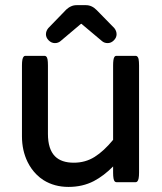

<svg xmlns="http://www.w3.org/2000/svg" viewBox="-20 -715 635 751"><path d="M65.9 -181.6V-459Q65.9 -487.3 72.8 -493.7Q75.2 -496.6 79.1 -496.6H154.3Q158.2 -496.6 160.6 -494.1Q163.1 -491.7 164.1 -489Q165 -486.3 166 -482.4Q167.5 -474.1 167.5 -459V-191.4Q167.5 -131.3 195.3 -103.5Q220.2 -78.6 268.6 -78.6Q314 -78.6 350.1 -101.3Q386.2 -124 422.4 -168V-459Q422.4 -483.9 427.2 -491.7Q430.2 -496.6 435.5 -496.6H510.7Q514.6 -496.6 517.6 -493.4Q520.5 -490.2 522 -484.4Q523.9 -474.1 523.9 -459V-40Q523.9 -11.7 517.1 -5.4Q514.6 -2.4 510.7 -2.4H435.5Q431.6 -2.4 428.7 -5.4Q422.4 -11.7 422.4 -40V-64Q386.2 -27.3 347.2 -6.8Q303.2 16.1 248 16.1Q192.9 16.1 150.4 -10.3Q135.7 -19.5 122.6 -32.7Q101.6 -53.7 87.9 -81.5Q65.9 -126.5 65.9 -181.6ZM168.9 -605Q236.8 -675.3 239.3 -677.7Q241.7 -680.2 246.8 -683.8Q252 -687.5 257.3 -689.9Q267.6 -694.8 279.3 -694.8H316.4Q339.4 -694.8 358.4 -675.3L427.2 -605Q436 -593.8 436 -580.8Q436 -567.9 425.3 -557.1Q414.6 -546.4 401.1 -546.4Q387.7 -546.4 378.4 -554.7L301.8 -619.1Q301.3 -620.1 300.5 -620.8Q299.8 -621.6 298.6 -621.6Q297.4 -621.6 296.9 -621.6Q295.4 -621.1 293.5 -619.1L217.3 -554.7Q208 -546.4 194.6 -546.4Q181.2 -546.4 170.4 -557.1Q159.7 -567.9 159.7 -580.8Q159.7 -593.8 168.9 -605Z"/></svg>

Font: YuPearl-Medium
Style: Medium
Weight: 500
Designer: Max Yao
Foundry: Max-Everyday
Version: Version 1.011; ttfautohint (v1.8.3)